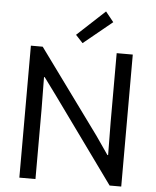

<svg xmlns="http://www.w3.org/2000/svg" viewBox="-61 -991 847 1043"><g transform="rotate(5 362.0 -470.0)"><path d="M84 -719.7H148.4L482.4 -261.7L549.8 -164.1H553.7L551.8 -343.8V-719.7H639.6V0H576.2L244.1 -460L173.8 -555.7H169.9L171.9 -381.8V0H84ZM323.2 -799.8 474.6 -940.4 518.6 -885.7 362.3 -757.8Z"/></g></svg>

Font: Reddit Sans Chocolate
Style: Regular
Weight: 400
Designer: Stephen Hutchings
Foundry: Reddit
Version: Version 1.013